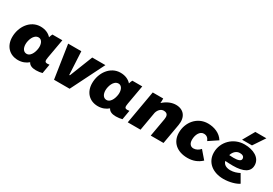

<svg xmlns="http://www.w3.org/2000/svg" viewBox="33 -1669 3699 2603"><g transform="rotate(30 1882.0 -367.5)"><path d="M527 12C562 12 599 7 625 -1L650 -146C640 -144 630 -143 618 -143C577 -143 572 -162 582 -220L635 -520H480C472 -507 464 -486 458 -465C420 -508 363 -534 289 -534C130 -534 24 -382 24 -219C24 -80 112 14 246 14C312 14 365 -9 406 -44C424 -7 463 12 527 12ZM339 -393C382 -393 411 -350 411 -286C411 -231 381 -118 306 -118C258 -118 229 -161 229 -226C229 -284 260 -393 339 -393Z M805 0H1049L1309 -520H1103L961 -160H951L932 -520H726Z M1778 12C1813 12 1850 7 1876 -1L1901 -146C1891 -144 1881 -143 1869 -143C1828 -143 1823 -162 1833 -220L1886 -520H1731C1723 -507 1715 -486 1709 -465C1671 -508 1614 -534 1540 -534C1381 -534 1275 -382 1275 -219C1275 -80 1363 14 1497 14C1563 14 1616 -9 1657 -44C1675 -7 1714 12 1778 12ZM1590 -393C1633 -393 1662 -350 1662 -286C1662 -231 1632 -118 1557 -118C1509 -118 1480 -161 1480 -226C1480 -284 1511 -393 1590 -393Z M1959 0H2159L2210 -293C2224 -344 2260 -381 2304 -381C2371 -381 2377 -334 2369 -286L2319 0H2519L2574 -313C2598 -448 2530 -533 2409 -533C2349 -533 2277 -508 2212 -448C2214 -473 2215 -498 2214 -520H2050Z M2899 14C2987 14 3057 -14 3116 -69L3011 -191C2983 -158 2943 -138 2906 -138C2865 -138 2831 -166 2831 -232C2831 -310 2869 -383 2931 -383C2974 -383 3000 -363 3019 -318L3157 -410C3106 -495 3007 -531 2912 -531C2742 -531 2629 -388 2629 -226C2629 -78 2735 14 2899 14Z M3463 17C3561 17 3655 -12 3701 -44L3628 -170C3588 -149 3540 -132 3487 -132C3428 -132 3379 -154 3366 -208C3410 -205 3450 -203 3486 -203C3655 -203 3741 -254 3741 -354C3741 -474 3619 -533 3483 -533C3309 -533 3174 -397 3174 -232C3174 -75 3299 17 3463 17ZM3574 -571 3695 -752H3522L3419 -571ZM3373 -303C3390 -359 3431 -400 3485 -400C3523 -400 3555 -387 3555 -348C3555 -310 3501 -300 3440 -300C3418 -300 3395 -301 3373 -303Z"/></g></svg>

Font: Fixel Display 20240404 Black
Style: Italic
Weight: 900
Italic angle: -10°
Designer: AlfaBravo + MacPaw
Foundry: Kyrylo Tkachov, Marchela Mozhyna, Serhii Makarenko, Maria Weinstein, Zakhar Kryvoshyya
Version: Version 1.211;Glyphs 3.2 (3225)